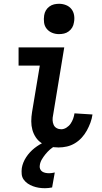

<svg xmlns="http://www.w3.org/2000/svg" viewBox="-20 -770 540 1013"><path d="M289 8Q265 8 242.5 3Q220 -2 201 -14Q182 -26 169.5 -44.5Q157 -63 151 -84.5Q145 -106 145 -130Q145 -154 149 -178L190 -424H78V-520H319L260 -162Q257 -149 257.5 -136Q258 -123 263 -111.5Q268 -100 279 -94Q290 -88 303 -88Q317 -88 330.5 -96.5Q344 -105 352.5 -117.5Q361 -130 366 -144Q371 -158 373 -172L468 -166Q465 -144 457 -122.5Q449 -101 438 -81Q427 -61 411 -43.5Q395 -26 375 -14Q355 -2 333 3Q311 8 289 8ZM291 -590Q272 -590 255 -597Q238 -604 226.5 -618Q215 -632 212.5 -651Q210 -670 213 -689Q215 -703 222 -715Q229 -727 240.5 -735.5Q252 -744 265 -747Q278 -750 292 -750Q311 -750 328.5 -743Q346 -736 357 -722Q368 -708 371 -689Q374 -670 370 -651Q368 -637 361 -625Q354 -613 342.5 -604.5Q331 -596 318 -593Q305 -590 291 -590ZM217 223Q200 223 184.5 220.5Q169 218 154 212.5Q139 207 126.5 198.5Q114 190 105 177.5Q96 165 94.5 149Q93 133 95 117Q100 87 118 59.5Q136 32 162 11.5Q188 -9 218 -22Q248 -35 278 -40L272 0Q257 7 244 18.5Q231 30 220 43.5Q209 57 200.5 71.5Q192 86 190 102Q188 112 191.5 121Q195 130 202.5 135Q210 140 219.5 142Q229 144 239 144Q246 144 253 143Q260 142 269 140L255 219Q245 221 235.5 222Q226 223 217 223Z"/></svg>

Font: Iosevka Term Curly
Style: Bold Italic
Weight: 700
Italic angle: -9°
Designer: Belleve Invis
Foundry: Belleve Invis
Version: Version 32.3.0